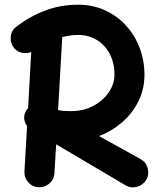

<svg xmlns="http://www.w3.org/2000/svg" viewBox="-20 -743 680 828"><path d="M92.3 -265.1Q95.7 -271.5 101.1 -276.9L114.7 -518.6Q95.2 -511.2 74.7 -515.4Q54.2 -519.5 40.5 -536.1Q23.9 -556.6 26.4 -584.2Q28.8 -611.8 50.3 -627.4Q105.5 -670.9 173.1 -696.8Q240.7 -722.7 315.9 -722.7Q380.4 -722.7 433.1 -698.5Q485.8 -674.3 523.9 -632.3Q562 -590.3 582.5 -535.9Q603 -481.4 603 -420.9Q603 -358.9 577.1 -306.6Q551.3 -254.4 506.8 -215.8Q462.4 -177.2 407.2 -156.2L586.9 -56.6Q609.9 -43.9 616.9 -17.1Q624 9.8 610.8 32.7Q597.2 55.2 570.8 62.5Q544.4 69.8 521.5 56.2L222.2 -120.6L214.8 3.9Q213.4 30.8 193.1 48.3Q172.9 65.9 146 64.5Q119.1 63 101.6 43Q84 22.9 85.4 -3.9L96.7 -199.7Q85.9 -213.4 84.5 -231.2Q83 -249 92.3 -265.1ZM315.9 -592.3Q299.3 -592.3 282.2 -589.8Q265.1 -587.4 248.5 -583L230.5 -268.1Q244.6 -265.6 258.8 -264.6Q272.9 -263.7 285.6 -263.7Q339.8 -263.7 382.3 -286.4Q424.8 -309.1 449.2 -345Q473.6 -380.9 473.6 -420.9Q473.6 -471.7 453.4 -510.3Q433.1 -548.8 397.5 -570.6Q361.8 -592.3 315.9 -592.3Z"/></svg>

Font: Mikhak-FD Bold
Style: Regular
Weight: 700
Designer: Amin Abedi
Version: Version 3.3